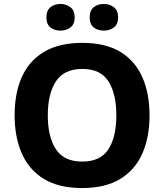

<svg xmlns="http://www.w3.org/2000/svg" viewBox="-20 -942 832 972"><path d="M737 -358Q737 -247 700.5 -164.5Q664 -82 588.5 -36Q513 10 396 10Q278 10 202.5 -36Q127 -82 90.5 -165Q54 -248 54 -359Q54 -470 90.5 -552Q127 -634 203 -679.5Q279 -725 397 -725Q514 -725 589 -679.5Q664 -634 700.5 -551.5Q737 -469 737 -358ZM222 -358Q222 -249 263 -186.5Q304 -124 396 -124Q489 -124 529 -186.5Q569 -249 569 -358Q569 -467 529 -530Q489 -593 397 -593Q304 -593 263 -530Q222 -467 222 -358ZM215 -854Q215 -889 235.5 -905.5Q256 -922 286 -922Q315 -922 336.5 -905.5Q358 -889 358 -854Q358 -819 336.5 -803Q315 -787 286 -787Q256 -787 235.5 -803Q215 -819 215 -854ZM434 -854Q434 -889 454.5 -905.5Q475 -922 506 -922Q535 -922 556.5 -905.5Q578 -889 578 -854Q578 -819 556.5 -803Q535 -787 506 -787Q475 -787 454.5 -803Q434 -819 434 -854Z"/></svg>

Font: Noto Sans Oriya
Style: Bold
Weight: 700
Designer: Amélie Bonet and Sol Matas
Foundry: Google LLC
Version: Version 2.006; ttfautohint (v1.8.4.7-5d5b)